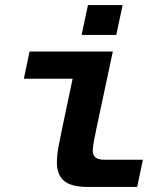

<svg xmlns="http://www.w3.org/2000/svg" viewBox="-20 -740 640 760"><path d="M328.8 0Q261.4 0 233.3 -24.4Q205.2 -48.8 205.2 -96.8Q205.2 -125.2 211.7 -160.4Q218.2 -195.6 226.6 -234.4L279.4 -485.2L325.6 -428.4H74.4L97 -536H426.6L361.4 -230Q356.2 -205.2 351.7 -181.5Q347.2 -157.8 347.2 -143.2Q347.2 -126 358 -116.8Q368.8 -107.6 395.2 -107.6H545.6L523 0ZM303 -601.6 328.2 -720H465.4L440.2 -601.6Z"/></svg>

Font: Geist Mono
Style: Italic
Weight: 400
Italic angle: -12°
Monospace: yes
Designer: Basement.studio, Andrés Briganti, Mateo Zaragoza
Foundry: Basement.studio, Vercel, Andrés Briganti, Guido Ferreyra, Mateo Zaragoza
Version: Version 1.500